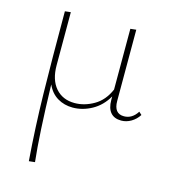

<svg xmlns="http://www.w3.org/2000/svg" viewBox="-106 -494 763 867"><g transform="rotate(15 276.0 -60.5)"><path d="M546 -44Q532 -22 510 -9Q488 4 464 4Q431 4 414 -16Q397 -36 397 -74V-91Q370 -44 326.5 -20Q283 4 237 4Q197 4 165.5 -15Q134 -34 117 -72Q123 160 137 286L109 289Q97 134 94 -20.5Q91 -175 91 -407L118 -410V-162Q118 -94 151 -56Q184 -18 240 -18Q286 -18 330 -43.5Q374 -69 397 -123V-407L424 -410V-77Q424 -18 471 -18Q509 -18 533 -56Z"/></g></svg>

Font: Ysabeau Infant Extralight
Style: Regular
Weight: 200
Designer: Christian Thalmann (Catharsis Fonts)
Version: Version 0.003